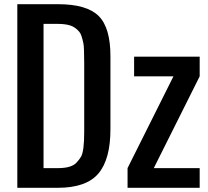

<svg xmlns="http://www.w3.org/2000/svg" viewBox="-20 -895 993 915"><path d="M587.9 0V-93.8L806.6 -531.2H619.1V-625H931.6V-531.2L712.9 -93.8H931.6V0ZM187.5 -93.8H256.3Q320.8 -93.8 344.7 -120.1Q358.4 -134.8 366.2 -148.4Q381.3 -174.3 381.3 -266.6V-593.8Q381.3 -670.9 377.4 -689Q373.5 -707 369.1 -720.7Q365.2 -734.4 358.4 -742.7Q339.4 -765.6 315.4 -773.4Q291.5 -781.2 253.9 -781.2H187.5ZM62.5 0V-875H256.3Q393.6 -875 450.2 -818.8Q506.8 -762.7 506.3 -625V-281.2Q506.8 -136.7 449.2 -68.4Q391.6 0 255.4 0Z"/></svg>

Font: Oswald-Regular
Style: Regular
Weight: 400
Designer: vernon adams
Foundry: vernon adams
Version: Version 2.002; ttfautohint (v0.92.18-e454-dirty) -l 8 -r 50 